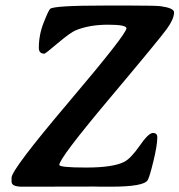

<svg xmlns="http://www.w3.org/2000/svg" viewBox="-20 -684 659 705"><path d="M444.3 -580.1Q444.3 -593.3 376.5 -593.3Q308.6 -593.3 258.3 -572.8Q238.8 -564.9 192.6 -525.9Q146.5 -486.8 143.1 -486.8Q122.6 -486.8 122.6 -508.3Q122.6 -556.2 140.4 -601.1Q158.2 -646 164.1 -651.4Q177.2 -663.6 363.8 -663.6H457.5Q553.2 -663.6 570.8 -661.1Q619.1 -654.3 619.1 -638.7Q619.1 -614.7 593 -578.4Q566.9 -542 382.3 -322.5Q197.8 -103 197.8 -78.6Q197.8 -68.8 296.1 -68.8Q394.5 -68.8 435.5 -89.4Q460 -101.6 492.7 -148.7Q525.4 -195.8 541.5 -195.8Q557.6 -195.8 557.6 -180.2Q557.6 -150.4 543.2 -91.6Q528.8 -32.7 522 -22Q506.8 1.5 387.2 1.5H347.7L328.6 1L81.1 1.5H61.5Q22.5 1.5 22.5 -16.6V-31.7Q22.5 -61.5 233.4 -310.3Q444.3 -559.1 444.3 -580.1Z"/></svg>

Font: Averia Serif Libre
Style: Bold Italic
Weight: 700
Italic angle: -6.90001°
Version: Version 1.002